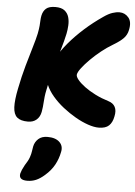

<svg xmlns="http://www.w3.org/2000/svg" viewBox="-68 -763 835 1191"><g transform="rotate(5 349.5 -167.5)"><path d="M560 11Q531 11 493 -2Q455 -15 414 -38.5Q373 -62 335 -92Q297 -122 268 -156Q239 -190 224 -225Q209 -260 216 -292Q226 -342 253.5 -392.5Q281 -443 323 -492.5Q365 -542 417 -588.5Q469 -635 529 -676Q559 -697 583 -705Q607 -713 627 -713Q661 -713 683.5 -686.5Q706 -660 695 -609Q689 -578 667.5 -556Q646 -534 602 -508Q568 -488 533 -460Q498 -432 468.5 -402.5Q439 -373 419.5 -347.5Q400 -322 397 -307Q394 -294 410 -274Q426 -254 455.5 -232Q485 -210 524 -190.5Q563 -171 606 -158Q636 -149 648 -126Q660 -103 652 -67Q645 -29 624 -9Q603 11 560 11ZM120 12Q74 12 52 -7Q30 -26 28 -70Q26 -114 41 -187Q56 -263 75 -330.5Q94 -398 110 -451Q126 -504 133 -537Q139 -568 140.5 -587Q142 -606 142.5 -620.5Q143 -635 146 -650Q152 -679 170.5 -695Q189 -711 228 -711Q266 -711 285.5 -695.5Q305 -680 312 -656Q319 -632 317.5 -604Q316 -576 311 -552Q302 -509 285 -452Q268 -395 249 -329Q230 -263 217 -193Q212 -170 210 -151.5Q208 -133 207 -117.5Q206 -102 204.5 -87Q203 -72 200 -56Q194 -24 173 -6Q152 12 120 12ZM147 378Q92 378 101 336Q104 325 109 313Q114 301 124 283Q144 253 151.5 231Q159 209 161 192.5Q163 176 166 162Q172 134 193 115Q214 96 250 96Q300 96 325 120.5Q350 145 341 183Q333 225 312.5 262.5Q292 300 255 332Q228 356 202.5 367Q177 378 147 378Z"/></g></svg>

Font: Shantell Sans ExtraBold
Style: Italic
Weight: 800
Italic angle: -11°
Designer: Stephen Nixon, Anya Danilova, Shantell Martin
Foundry: Arrow Type
Version: Version 1.011;[c5ecc13dd]